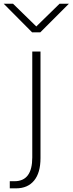

<svg xmlns="http://www.w3.org/2000/svg" viewBox="-59 -776 388 1025"><path d="M-39.1 -755.9H10.7L134.8 -634.8L258.8 -755.9H308.6L156.2 -603.5H112.3ZM-6.8 191.4H18.6Q113.3 191.4 113.3 64.5V-501H157.2V68.4Q157.2 146.5 123 188Q88.9 229.5 26.4 229.5H-6.8Z"/></svg>

Font: Gothic A1 ExtraLight
Style: Regular
Weight: 275
Designer: HanYang I&C Co.,Ltd.
Foundry: HanYang I&C Co.,Ltd.
Version: Version 2.50